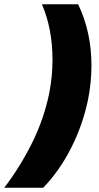

<svg xmlns="http://www.w3.org/2000/svg" viewBox="-83 -762 469 907"><path d="M150 -324Q165 -402 165 -479Q165 -626 115 -742H286Q349 -611 349 -453Q349 -372 333 -292Q309 -175 254.5 -66Q200 43 121 125H-63Q14 24 70 -90Q126 -204 150 -324Z"/></svg>

Font: Gontserrat ExtraBold
Style: Italic
Weight: 800
Italic angle: -11.3°
Designer: Julieta Ulanovsky
Foundry: Julieta Ulanovsky
Version: Version 6.001